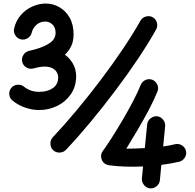

<svg xmlns="http://www.w3.org/2000/svg" viewBox="-20 -832 1098 1083"><path d="M409.7 -404.8Q409.7 -343.8 379.4 -300.3Q349.1 -256.8 301.5 -234.1Q253.9 -211.4 201.2 -211.4Q161.6 -211.4 122.3 -224.9Q83 -238.3 50.8 -264.6Q34.7 -277.3 32.5 -298.8Q30.3 -320.3 43.5 -335.9Q56.6 -352.1 78.1 -354Q99.6 -356 115.2 -343.3Q150.4 -314 201.2 -314Q247.6 -314 277.8 -334.7Q308.1 -355.5 308.1 -395.5Q307.6 -422.9 287.4 -439.7Q267.1 -456.5 231.4 -456.5Q217.8 -456.5 199.7 -453.1Q190.4 -451.2 181.9 -449.2Q173.3 -447.3 166 -445.3Q146 -440.9 127.9 -452.1Q109.9 -463.4 105 -483.9Q100.6 -503.9 111.8 -522Q123 -540 143.6 -544.9L146 -545.4Q152.8 -547.4 159.9 -549.1Q167 -550.8 174.8 -552.7Q230 -567.9 261.7 -590.1Q293.5 -612.3 293.5 -647Q293.5 -676.8 276.1 -693.6Q258.8 -710.4 235.4 -710.4Q205.6 -710.4 185.3 -691.9Q165 -673.3 159.2 -648.4Q154.3 -627.9 136.2 -616.7Q118.2 -605.5 98.1 -609.9Q77.6 -614.7 66.4 -632.8Q55.2 -650.9 59.6 -670.9Q69.8 -715.8 97.7 -747.3Q125.5 -778.8 162.8 -795.4Q200.2 -812 238.8 -812Q279.3 -812 314.9 -791.5Q350.6 -771 372.8 -732.2Q395 -693.4 395 -638.2Q395 -600.1 381.6 -572Q368.2 -543.9 346.2 -523.4Q373 -503.9 390.6 -474.1Q408.2 -444.3 409.7 -404.8ZM280.3 15.6Q265.1 1.5 264.4 -20.3Q263.7 -42 277.3 -57.1Q341.8 -125.5 412.1 -209.7Q482.4 -293.9 550 -383.5Q617.7 -473.1 675 -558.6Q732.4 -644 772 -714.8Q782.2 -732.9 803 -738.8Q823.7 -744.6 841.3 -734.9Q859.4 -724.6 865 -704.3Q870.6 -684.1 860.8 -666Q818.8 -590.8 759.8 -502.4Q700.7 -414.1 631.8 -322.5Q563 -231 491.5 -144.8Q419.9 -58.6 352.5 12.7Q338.4 27.8 316.9 28.6Q295.4 29.3 280.3 15.6ZM865.7 -176.3Q885.7 -174.3 899.4 -157.7Q913.1 -141.1 911.6 -120.6L900.4 -5.9Q938.5 -11.2 967.8 -18.6Q987.8 -23.4 1006.1 -12.2Q1024.4 -1 1028.8 19Q1033.7 38.6 1022.5 56.9Q1011.2 75.2 991.2 80.1Q945.8 90.8 890.1 98.1L881.8 184.6Q879.9 204.6 863.3 218.3Q846.7 231.9 826.2 230.5Q806.2 228.5 792.5 211.7Q778.8 194.8 780.3 174.8L787.1 106.9Q736.3 109.4 686.8 107.7Q637.2 106 594.2 100.1Q590.8 99.6 584.2 97.4Q577.6 95.2 574.2 93.3Q556.2 82 551.3 59.8Q546.4 37.6 560.1 19.5Q580.6 -8.3 610.4 -54.9Q640.1 -101.6 672.1 -155.8Q704.1 -210 731.2 -262.2Q758.3 -314.5 773.9 -353.5Q781.7 -372.1 801 -380.9Q820.3 -389.6 839.8 -381.8Q858.4 -374 867.2 -354.7Q876 -335.4 868.2 -315.9Q849.6 -269.5 819.8 -213.1Q790 -156.7 756.3 -99.6Q722.7 -42.5 692.4 6.8Q718.3 6.3 744.6 5.6Q771 4.9 796.9 3.4L810.1 -130.4Q812 -150.4 828.9 -164.1Q845.7 -177.7 865.7 -176.3Z"/></svg>

Font: Mikhak ExtraBold
Style: Regular
Weight: 800
Designer: Amin Abedi
Version: Version 3.3